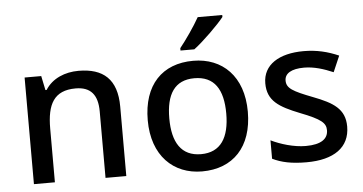

<svg xmlns="http://www.w3.org/2000/svg" viewBox="-52 -861 1827 967"><g transform="rotate(-5 861.5 -378.0)"><path d="M356 -549C288 -549 223 -523 188 -467H182L167 -539H83V0H189V-272C189 -394 224 -462 334 -462C410 -462 445 -420 445 -336V0H550V-351C550 -490 481 -549 356 -549Z M1102 -756V-766H978C953 -721 907 -655 877 -618V-606H947C995 -642 1073 -719 1102 -756ZM1188 -270C1188 -449 1083 -549 936 -549C779 -549 682 -449 682 -270C682 -91 788 10 933 10C1089 10 1188 -91 1188 -270ZM791 -270C791 -392 834 -461 934 -461C1035 -461 1079 -392 1079 -270C1079 -149 1035 -77 935 -77C835 -77 791 -149 791 -270Z M1680 -152C1680 -241 1621 -276 1522 -314C1421 -353 1391 -370 1391 -409C1391 -445 1425 -466 1489 -466C1540 -466 1589 -450 1636 -430L1671 -511C1616 -535 1560 -549 1494 -549C1370 -549 1288 -498 1288 -404C1288 -315 1346 -281 1449 -240C1555 -199 1577 -178 1577 -142C1577 -100 1544 -72 1464 -72C1404 -72 1336 -93 1289 -116V-23C1334 -1 1385 10 1461 10C1599 10 1680 -46 1680 -152Z"/></g></svg>

Font: Noto Sans Arabic UI Md
Style: Regular
Weight: 500
Designer: Monotype Design Team, Nadine Chahine and Nizar Qandah
Foundry: Monotype Imaging Inc.
Version: Version 2.010